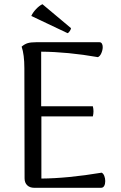

<svg xmlns="http://www.w3.org/2000/svg" viewBox="-20 -894 577 914"><path d="M481 -32Q481 -18 476 -9Q471 0 461 0H143Q122 0 109.5 -12Q97 -24 97 -45L96 -569Q96 -634 83 -672Q97 -684 111.5 -688.5Q126 -693 152 -693H454Q461 -693 465 -686.5Q469 -680 469 -670Q469 -656 462.5 -641Q456 -626 446 -622Q303 -647 176 -648V-388H422Q425 -376 425 -364Q425 -352 422 -340H177V-44Q302 -45 464 -72Q472 -68 476.5 -56.5Q481 -45 481 -32ZM182 -874 318 -760Q318 -755 312.5 -746.5Q307 -738 302 -736L129 -818Q136 -834 151.5 -850.5Q167 -867 182 -874Z"/></svg>

Font: Arima Madurai
Style: Regular
Weight: 400
Designer: Joana Correia and Natanael Gama
Foundry: NDISCOVER
Version: Version 1.020